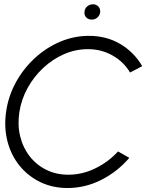

<svg xmlns="http://www.w3.org/2000/svg" viewBox="-20 -884 739 916"><path d="M302 13Q231 13 172.5 -15.2Q114 -43.5 73.5 -93.2Q33 -143 15.8 -209Q-1.5 -275 9 -350Q19.5 -425 55.5 -490.8Q91.5 -556.5 145.8 -606.5Q200 -656.5 266.5 -684.8Q333 -713 404 -713Q489 -713 554.8 -673.5Q620.5 -634 658.5 -568.5L600.5 -538Q570.5 -589 517 -619.2Q463.5 -649.5 399.5 -649.5Q340.5 -649.5 286 -625.8Q231.5 -602 186.8 -560.5Q142 -519 112 -464.8Q82 -410.5 72.5 -350Q63 -288 76.2 -233.8Q89.5 -179.5 121.8 -138.2Q154 -97 201 -73.8Q248 -50.5 306 -50.5Q373 -50.5 435.5 -81.2Q498 -112 543 -161.5L597 -131Q541 -65.5 464 -26.2Q387 13 302 13ZM417.5 -790.5Q401.5 -790.5 391.5 -800.8Q381.5 -811 383 -827Q384 -843 395.8 -853.2Q407.5 -863.5 423.5 -863.5Q439 -863.5 449 -853.2Q459 -843 458 -827Q456.5 -811 445 -800.8Q433.5 -790.5 417.5 -790.5Z"/></svg>

Font: Urbanist Light
Style: Italic
Weight: 300
Italic angle: -8°
Designer: Corey Hu
Foundry: Corey Hu
Version: Version 1.330; ttfautohint (v1.8.4.7-5d5b)